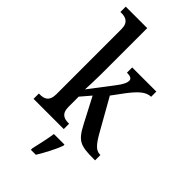

<svg xmlns="http://www.w3.org/2000/svg" viewBox="-299 -829 1119 1119"><g transform="rotate(45 261.0 -269.5)"><path d="M15 0H264V-44H258C227 -44 192 -52 192 -111V-195L245 -257L326 -102C373 -12 399 0 510 0H522V-44H518C484 -44 460 -74 429 -128L316 -328L370 -401C415 -460 450 -493 491 -493V-536H292V-493C320 -493 335 -486 335 -469C335 -454 328 -433 295 -391L188 -251C189 -257 192 -340 192 -375V-760H15V-716H24C55 -716 90 -707 90 -650V-114C90 -53 56 -44 24 -44H15ZM214 208V221H255C281 179 316 113 331 71V61H244C237 109 224 164 214 208Z"/></g></svg>

Font: Noto Serif Devanagari Condensed Medium
Style: Regular
Weight: 500
Width: 3
Designer: Universal Thirst, Indian Type Foundry and the Monotype Design Team
Foundry: Monotype Imaging Inc.
Version: Version 2.004